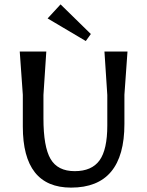

<svg xmlns="http://www.w3.org/2000/svg" viewBox="-20 -840 671 875"><path d="M84 -263V-408L70 -605H191L178 -407V-300Q178 -171 210.5 -115.5Q243 -60 320.5 -60Q398 -60 433.5 -109Q469 -158 469 -268V-407L456 -605H561L547 -408V-275Q547 15 304 15Q84 15 84 -263ZM394 -685 371 -653 197 -756 256 -820Z"/></svg>

Font: Galdeano
Style: Regular
Weight: 400
Designer: Dario Manuel Muhafara
Foundry: Dario Manuel Muhafara
Version: Version 1.001